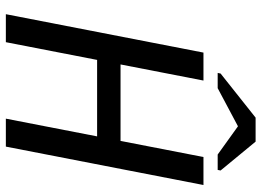

<svg xmlns="http://www.w3.org/2000/svg" viewBox="-136 -736 873 640"><g transform="rotate(90 300.0 -416.5)"><path d="M376 0 435.1 -304.2H180.2L121.1 0H27.8L155.8 -658.7H249L195.3 -382.3H450.2L503.9 -658.7H597.2L469.2 0ZM548.8 -715.8 546.9 -706.1H495.6L401.9 -773.4H400.9L274.4 -706.1H223.6L225.6 -715.8L372.6 -832.5H452.6Z"/></g></svg>

Font: Liberation Mono
Style: Italic
Weight: 400
Italic angle: -12°
Monospace: yes
Designer: Steve Matteson
Foundry: Ascender Corporation
Version: Version 2.1.5